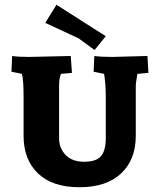

<svg xmlns="http://www.w3.org/2000/svg" viewBox="-20 -775 669 806"><path d="M550 -416V-205Q550 -105 488.5 -47Q427 11 313.5 11Q200 11 139.5 -47Q79 -105 79 -205V-368Q79 -439 72 -465L28 -474L31 -540Q55 -536 102 -536L277 -540L282 -469L236 -465Q228 -446 228 -416V-195Q228 -153 255.5 -124.5Q283 -96 333.5 -96Q384 -96 404 -119.5Q424 -143 424 -195V-368Q424 -423 417 -465L373 -474L376 -540Q404 -536 451 -536L599 -540L603 -469L557 -465Q550 -427 550 -416ZM424 -623 377 -565 310 -614 170 -679 217 -755Z"/></svg>

Font: Andada SC
Style: Bold
Weight: 700
Designer: Carolina Giovagnoli
Foundry: Carolina Giovagnoli
Version: Version 1.003